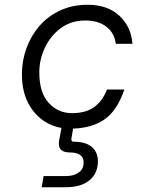

<svg xmlns="http://www.w3.org/2000/svg" viewBox="-20 -528 640 806"><path d="M275 12Q217 12 171 -16Q125 -44 98.5 -95Q72 -146 72 -216Q72 -273 91 -325.5Q110 -378 145.5 -419Q181 -460 232.5 -484Q284 -508 348 -508Q432 -508 481.5 -461.5Q531 -415 536 -344H466Q461 -389 427 -415.5Q393 -442 338 -442Q279 -442 235.5 -410Q192 -378 168.5 -328Q145 -278 145 -224Q145 -139 184.5 -96Q224 -53 282 -53Q341 -53 376 -79Q411 -105 429 -152H502Q471 -61 415.5 -24.5Q360 12 275 12ZM155 258 163 211H258Q289 211 310 196.5Q331 182 331 154Q331 112 273 112Q220 112 228 63L241 -7H290L280 52Q277 67 290 67Q340 67 365.5 89Q391 111 391 149Q391 199 356 228.5Q321 258 255 258Z"/></svg>

Font: DM Mono Light
Style: Italic
Weight: 300
Italic angle: -10°
Designer: Colophon Foundry
Foundry: Colophon Foundry
Version: Version 1.000; ttfautohint (v1.8.2.53-6de2)